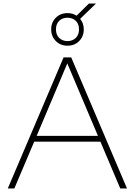

<svg xmlns="http://www.w3.org/2000/svg" viewBox="-20 -1064 761 1084"><path d="M24 0 339 -740H382L697 0H659L547 -264H173L61 0ZM187 -297H533L360 -706ZM361 -806Q321.5 -806 295.2 -832.2Q269 -858.5 269 -898Q269 -938 295.2 -964Q321.5 -990 361 -990Q390 -990 412.5 -975.5L482 -1044H522L432.5 -957.5Q453 -932.5 453 -898Q453 -858.5 427 -832.2Q401 -806 361 -806ZM361 -832Q389.5 -832 407.8 -849.8Q426 -867.5 426 -898Q426 -929 407.8 -946.5Q389.5 -964 361 -964Q332.5 -964 314.2 -946.5Q296 -929 296 -898Q296 -867.5 314.2 -849.8Q332.5 -832 361 -832Z"/></svg>

Font: Encode Sans Expanded Expanded Thin
Style: Regular
Weight: 100
Width: 7
Designer: Multiple Designers
Foundry: Impallari Type
Version: Version 3.000; ttfautohint (v1.8.3) -l 8 -r 50 -G 200 -x 14 